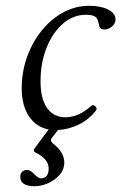

<svg xmlns="http://www.w3.org/2000/svg" viewBox="-20 -436 419 663"><path d="M100 207Q50 207 50 175Q50 151 75 151Q85 151 99 166Q114 180 120 180Q148 180 148 146Q148 113 103 91Q93 86 99 77L148 11Q105 3 80 -34.5Q55 -72 55 -131Q55 -188 73.5 -239.5Q92 -291 124.5 -331Q157 -371 199 -393.5Q241 -416 288 -416Q328 -416 353.5 -403Q379 -390 379 -369Q379 -355 366.5 -344.5Q354 -334 341 -334Q328 -334 324 -342Q318 -370 312 -376Q309 -379 300.5 -382Q292 -385 277 -385Q233 -385 197.5 -354.5Q162 -324 141 -271.5Q120 -219 120 -155Q120 -95 142.5 -63Q165 -31 207 -31Q251 -31 296 -71Q301 -76 309 -69Q317 -62 311 -54Q288 -24 253 -6.5Q218 11 180 13L160 39Q150 50 165 61Q202 91 202 125Q202 149 186 167.5Q170 186 146.5 196.5Q123 207 100 207Z"/></svg>

Font: Junicode SmExp
Style: Italic
Weight: 400
Width: 6
Italic angle: -11°
Designer: Peter S. Baker
Version: Version 2.205; ttfautohint (v1.8.4)